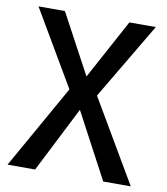

<svg xmlns="http://www.w3.org/2000/svg" viewBox="-79 -764 720 830"><g transform="rotate(10 280.5 -348.5)"><path d="M10 0 234 -397 241 -326 23 -697H139L307 -384L227 -425H328L253 -385L422 -697H538L318 -326L322 -390L551 0H430L255 -329L319 -287H230L298 -329L131 0Z"/></g></svg>

Font: Ruda SemiBold
Style: Regular
Weight: 600
Designer: Mariela Monsalve and Angelina Sanchez
Foundry: Mariela Monsalve and Angelina Sanchez
Version: Version 2.001